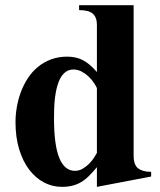

<svg xmlns="http://www.w3.org/2000/svg" viewBox="-20 -708 618 743"><path d="M355 15.1V-61Q337.9 -40.5 323.2 -26.1Q308.6 -11.7 293 -2.7Q277.3 6.3 259.5 10.7Q241.7 15.1 219.2 15.1Q183.1 15.1 150.6 -1.7Q118.2 -18.6 93.5 -50.8Q68.8 -83 54.4 -129.6Q40 -176.3 40 -235.8Q40 -264.2 45.2 -293.9Q50.3 -323.7 60.8 -351.8Q71.3 -379.9 87.4 -404.8Q103.5 -429.7 125.7 -448.2Q147.9 -466.8 176.5 -477.8Q205.1 -488.8 240.2 -488.8Q275.9 -488.8 302.2 -474.4Q328.6 -460 355 -429.2V-611.8Q355 -640.6 339.4 -654.8Q323.7 -668.9 286.1 -668.9V-688H497.1V-106Q497.1 -69.3 514.9 -56.2Q532.7 -43 564.9 -43V-24.9ZM355 -367.2Q350.6 -377 342 -389.4Q333.5 -401.9 321.8 -412.8Q310.1 -423.8 295.4 -431.4Q280.8 -439 264.2 -439Q247.1 -439 234.9 -430.2Q222.7 -421.4 214.4 -406.7Q206.1 -392.1 200.9 -372.8Q195.8 -353.5 193.1 -332.5Q190.4 -311.5 189.7 -290Q189 -268.6 189 -250Q189 -146.5 209.5 -96.7Q230 -46.9 270 -46.9Q285.6 -46.9 299.6 -54.9Q313.5 -63 324.5 -74Q335.4 -85 343.3 -96.9Q351.1 -108.9 355 -116.2Z"/></svg>

Font: Tai Heritage Pro
Style: Bold
Weight: 700
Designer: Faah Baccam, Walt Agee, Victor Gaultney, Annie Olsen, Eric Hays
Foundry: SIL International
Version: Version 2.600